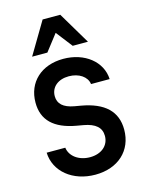

<svg xmlns="http://www.w3.org/2000/svg" viewBox="-142 -1056 883 1156"><g transform="rotate(-15 300.0 -478.5)"><path d="M56 -190C60 -72 165 14 306 14C448 14 543 -73 543 -204C543 -317 472 -385 329 -410L289 -417C223 -429 191 -458 191 -506C191 -562 236 -600 303 -600C366 -600 415 -567 421 -520H537C532 -630 431 -710 298 -710C161 -710 69 -625 69 -498C69 -389 136 -324 273 -300L313 -293C386 -280 421 -249 421 -197C421 -137 373 -96 302 -96C233 -96 179 -135 172 -190ZM121 -771H216L295 -873L374 -771H469L350 -971H240Z"/></g></svg>

Font: CommitMono
Style: 700Regular
Weight: 700
Monospace: yes
Designer: Eigil Nikolajsen
Foundry: Eigil Nikolajsen
Version: Version 1.143